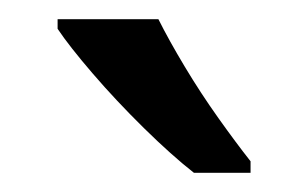

<svg xmlns="http://www.w3.org/2000/svg" viewBox="-20 -879 321 200"><path d="M145 -859Q156 -837 172.5 -809.5Q189 -782 207.5 -756Q226 -730 241 -711V-699H182Q159 -717 130 -745.5Q101 -774 76.5 -802.5Q52 -831 40 -849V-859Z"/></svg>

Font: Noto Sans Telugu UI
Style: Regular
Weight: 400
Designer: Jelle Bosma - Monotype Design Team
Foundry: Monotype Imaging Inc.
Version: Version 2.005; ttfautohint (v1.8.4.7-5d5b)